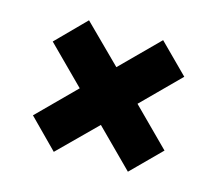

<svg xmlns="http://www.w3.org/2000/svg" viewBox="-69 -617 653 578"><g transform="rotate(15 257.5 -328.0)"><path d="M348 -328 463 -443 373 -533 258 -418 142 -533 53 -443 168 -328 53 -213 142 -123 258 -238 373 -123 463 -213Z"/></g></svg>

Font: Radio Edit
Style: P3
Weight: 800
Version: Version 3.001;PS 003.001;hotconv 1.0.70;makeotf.lib2.5.58329